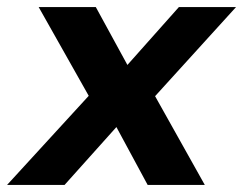

<svg xmlns="http://www.w3.org/2000/svg" viewBox="-46 -521 685 541"><path d="M-26 0 204 -251 63 -501H224L313 -338L458 -501H619L391 -250L531 0H370L282 -163L136 0Z"/></svg>

Font: DM Sans 18pt Black
Style: Italic
Weight: 900
Italic angle: -10°
Designer: Colophon Foundry, Jonny Pinhorn
Foundry: Colophon Foundry
Version: Version 4.004;gftools[0.9.30]